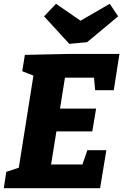

<svg xmlns="http://www.w3.org/2000/svg" viewBox="-26 -991 649 1011"><path d="M475 -516 469 -582H316L290 -419H480L460 -299H271L243 -125H408L434 -200H534L501 0H-6L7 -86L73 -108L150 -593L91 -616L105 -702L333 -707H603L573 -516ZM398 -882 552 -971 596 -905 433 -769 339 -760 206 -905 269 -971Z"/></svg>

Font: Bitter Pro ExtraBold
Style: Italic
Weight: 800
Italic angle: -9°
Designer: Sol Matas, and Bitter project Authors
Foundry: Sol Matas
Version: Version 1.010